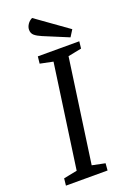

<svg xmlns="http://www.w3.org/2000/svg" viewBox="-159 -892 644 949"><g transform="rotate(-20 163.5 -418.0)"><path d="M19 -37 90 -51 167 -597 99 -611 103 -648H321L317 -611L246 -597L169 -51L237 -37L234 0H15ZM157 -735Q133 -745 120 -756Q107 -767 107 -786Q107 -800 116 -814Q125 -828 141 -836L309 -716L287 -681Z"/></g></svg>

Font: Faustina VF Beta
Style: Italic
Weight: 400
Italic angle: -8°
Designer: Alfonso Garcia
Foundry: Omnibus-Type
Version: Version 1.006